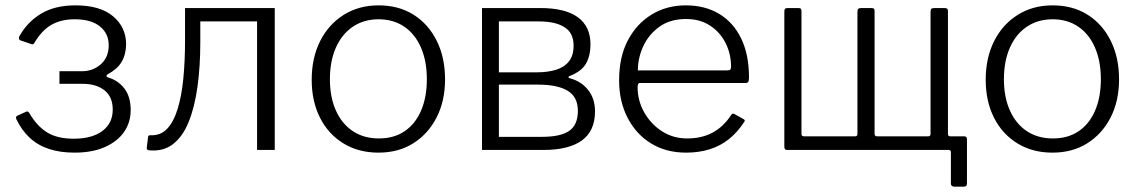

<svg xmlns="http://www.w3.org/2000/svg" viewBox="-20 -560 4249 717"><path d="M258 10Q205 10 163.5 -3.5Q122 -17 91.5 -45Q61 -73 41 -115Q37 -124 45 -128L78 -143Q85 -146 90 -137Q118 -89 156 -65.5Q194 -42 255 -42Q324 -42 362.5 -71Q401 -100 401 -151Q401 -198 370.5 -222.5Q340 -247 288 -247H202V-294H286Q327 -294 356.5 -320Q386 -346 386 -391Q386 -435 353 -461.5Q320 -488 259 -488Q210 -488 174 -468.5Q138 -449 109 -401Q104 -392 98 -395L54 -410Q52 -412 51 -415Q50 -418 52 -424Q82 -478 133.5 -509Q185 -540 262 -540Q354 -540 402.5 -499Q451 -458 451 -394Q450 -355 434 -328.5Q418 -302 383 -283Q378 -280 377.5 -277Q377 -274 383 -271Q421 -260 444.5 -229.5Q468 -199 468 -149Q468 -103 443.5 -67.5Q419 -32 372 -11Q325 10 258 10Z M534 1Q527 -2 528 -8L533 -49Q534 -55 541 -55Q579 -53 603.5 -78.5Q628 -104 643 -152Q658 -200 664.5 -265.5Q671 -331 671 -408V-530H1006V0H940V-480H728V-402Q728 -313 717.5 -236.5Q707 -160 684.5 -104.5Q662 -49 625 -21Q588 7 534 1Z M1393 10Q1319 10 1262.5 -24.5Q1206 -59 1175 -120.5Q1144 -182 1144 -262Q1144 -344 1175.5 -406.5Q1207 -469 1263.5 -504.5Q1320 -540 1394 -540Q1469 -540 1524.5 -505Q1580 -470 1611 -407.5Q1642 -345 1642 -264Q1642 -183 1610.5 -121.5Q1579 -60 1523.5 -25Q1468 10 1393 10ZM1395 -43Q1451 -43 1491 -70Q1531 -97 1552.5 -147Q1574 -197 1574 -264Q1574 -332 1552 -382.5Q1530 -433 1489.5 -460.5Q1449 -488 1394 -488Q1339 -488 1298 -460.5Q1257 -433 1234.5 -382.5Q1212 -332 1212 -264Q1212 -197 1234.5 -147Q1257 -97 1298 -70Q1339 -43 1395 -43Z M1780 0V-530H1997Q2091 -530 2138 -495.5Q2185 -461 2185 -395Q2185 -351 2168 -322Q2151 -293 2107 -276Q2103 -275 2103 -272Q2103 -269 2107 -268Q2150 -257 2176 -224.5Q2202 -192 2202 -144Q2202 -71 2153 -35.5Q2104 0 2009 0ZM2004 -49Q2074 -49 2106 -71.5Q2138 -94 2138 -146Q2138 -198 2100 -221Q2062 -244 1989 -244H1843V-49ZM1987 -290Q2024 -290 2055 -299Q2086 -308 2104 -330Q2122 -352 2122 -390Q2122 -437 2088 -458.5Q2054 -480 1993 -480H1843V-290Z M2361 -235Q2361 -184 2386 -140Q2411 -96 2452.5 -69.5Q2494 -43 2546 -43Q2601 -43 2641.5 -65Q2682 -87 2710 -130Q2713 -135 2716 -135.5Q2719 -136 2723 -134L2757 -115Q2765 -111 2758 -103Q2733 -65 2701.5 -40Q2670 -15 2630 -2.5Q2590 10 2542 10Q2468 10 2412 -24Q2356 -58 2324 -119.5Q2292 -181 2292 -260Q2292 -348 2325 -410Q2358 -472 2414 -506Q2470 -540 2541 -540Q2613 -540 2666 -508Q2719 -476 2748 -416Q2777 -356 2777 -271Q2777 -264 2775.5 -257Q2774 -250 2763 -250H2368Q2365 -250 2363 -245.5Q2361 -241 2361 -235ZM2693 -297Q2704 -297 2707 -300Q2710 -303 2710 -311Q2710 -359 2689.5 -399.5Q2669 -440 2631.5 -464.5Q2594 -489 2542 -489Q2483 -489 2443 -460.5Q2403 -432 2382.5 -388Q2362 -344 2362 -297Z M3506 -530Q3514 -530 3517 -527.5Q3520 -525 3520 -518V-12Q3520 0 3509 0H2919Q2909 0 2909 -12V-515Q2909 -525 2912 -527.5Q2915 -530 2924 -530H2960Q2968 -530 2970.5 -527.5Q2973 -525 2973 -518V-60Q2973 -51 2982 -51H3174Q3182 -51 3182 -60V-515Q3182 -525 3185.5 -527.5Q3189 -530 3197 -530H3233Q3241 -530 3243.5 -527.5Q3246 -525 3246 -518V-60Q3246 -51 3255 -51H3447Q3455 -51 3455 -60V-515Q3455 -525 3458.5 -527.5Q3462 -530 3471 -530ZM3544 137Q3531 137 3531 125V8Q3531 0 3522 0H3478V-51H3520V-60Q3520 -51 3528 -51H3581Q3591 -51 3591 -39V124Q3591 131 3588.5 134Q3586 137 3579 137Z M3910 10Q3836 10 3779.5 -24.5Q3723 -59 3692 -120.5Q3661 -182 3661 -262Q3661 -344 3692.5 -406.5Q3724 -469 3780.5 -504.5Q3837 -540 3911 -540Q3986 -540 4041.5 -505Q4097 -470 4128 -407.5Q4159 -345 4159 -264Q4159 -183 4127.5 -121.5Q4096 -60 4040.5 -25Q3985 10 3910 10ZM3912 -43Q3968 -43 4008 -70Q4048 -97 4069.5 -147Q4091 -197 4091 -264Q4091 -332 4069 -382.5Q4047 -433 4006.5 -460.5Q3966 -488 3911 -488Q3856 -488 3815 -460.5Q3774 -433 3751.5 -382.5Q3729 -332 3729 -264Q3729 -197 3751.5 -147Q3774 -97 3815 -70Q3856 -43 3912 -43Z"/></svg>

Font: Libre Franklin Light
Style: Regular
Weight: 300
Designer: Pablo Impallari, Rodrigo Fuenzalida, Nhung Nguyen
Foundry: Impallari Type
Version: Version 3.000